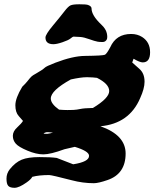

<svg xmlns="http://www.w3.org/2000/svg" viewBox="-20 -686 750 897"><path d="M229.5 -479.5Q192.4 -479.5 192.4 -510.7Q192.4 -524.9 227.8 -567.4Q263.2 -609.9 280.8 -632.8Q298.3 -655.8 309.6 -660.9Q320.8 -666 351.1 -666Q381.3 -666 390.6 -663.1Q407.7 -657.2 407.7 -646.5Q407.7 -614.3 453.1 -571.3Q474.6 -551.3 479 -530.8Q481 -522 481 -516.1Q481 -515.1 481 -513.7Q481 -507.3 479.5 -502.9Q473.1 -489.7 459.5 -489.7Q459.5 -489.7 459 -489.7Q444.3 -489.7 436.5 -491.2Q421.4 -494.1 397.2 -502.9Q373 -511.7 356.4 -513.2Q337.9 -514.6 329.1 -514.6Q327.1 -514.6 325.2 -514.6Q322.8 -514.6 321.8 -514.6Q318.8 -513.7 309.1 -505.9Q299.3 -498 272.2 -488.8Q245.1 -479.5 229.5 -479.5ZM433.1 -322.3Q415.5 -324.7 389.6 -325.2H384.3Q358.4 -325.2 311 -314.9Q217.3 -263.2 217.3 -225.6Q217.3 -201.2 255.9 -173.8Q276.4 -171.9 294.9 -171.9Q313.5 -171.9 322.3 -172.4Q339.4 -173.3 356 -177Q372.6 -180.7 414.1 -181.6Q490.2 -227.5 490.2 -260.7Q490.2 -293.9 433.1 -322.3ZM322.3 81.5Q396 69.8 396 42.5V41Q395 20 329.6 0L281.2 11.2Q215.8 35.2 182.6 35.2Q149.4 35.2 108.2 17.8Q66.9 0.5 53.5 -15.1Q40 -30.8 40 -51.5Q40 -72.3 60.3 -90.8Q80.6 -109.4 87.4 -121.1Q83 -127 67.4 -144Q51.8 -161.1 51.8 -194.3Q51.8 -227.5 84 -280.8Q98.1 -294.4 106.7 -304.9Q115.2 -315.4 119.6 -320.8Q128.9 -331.5 136.2 -335.4Q143.6 -339.4 150.1 -343.5Q156.7 -347.7 162.1 -350.8Q167.5 -354 171.9 -356.7Q176.3 -359.4 179.7 -361.8Q186 -366.2 188.5 -369.1Q194.3 -376 238.8 -393.1Q320.3 -424.3 377 -424.8Q461.9 -425.8 470.5 -430.4Q479 -435.1 495.1 -465.3Q522.5 -527.3 592.8 -527.3Q621.6 -527.3 644 -513.2Q681.2 -489.3 681.2 -441.9Q681.2 -394.5 647 -394.5Q632.8 -394.5 604 -411.6L597.7 -394Q605.5 -386.2 630.4 -365Q655.3 -343.8 655.3 -304.7V-303.7Q655.3 -272.5 634.8 -227.5Q584 -108.4 449.2 -96.2Q566.9 -54.7 566.9 31.2Q566.9 126.5 481.9 155.3Q439.5 169.9 418.5 169.9Q367.2 169.9 315.4 156.2Q221.2 131.8 209.5 131.8Q162.6 131.8 130.9 140.1Q124.5 152.3 104 166.5Q68.8 191.4 47.9 191.4Q26.9 191.4 18.6 182.4Q10.3 173.3 10.3 148.7Q10.3 124 25.9 104.5Q51.8 72.3 81.3 60.1Q110.8 47.9 164.6 47.9Q218.3 47.9 244.6 51.8H245.1L321.8 81.5ZM184.1 -62.5Q182.6 -61 191.9 -61Q201.2 -61 202.1 -61Q203.1 -61 204.3 -61.3Q205.6 -61.5 206.8 -61.8Q208 -62 209.5 -62.3Q210.9 -62.5 212.6 -62.7Q214.4 -63 216.1 -63.5Q217.8 -64 219.7 -64.5Q223.6 -65.4 227.5 -66.4L206.5 -68.4H197.8Q188.5 -66.9 184.1 -62.5Z"/></svg>

Font: Drukaatie burti
Style: Heavy
Weight: 800
Version: Version 0.14